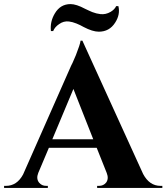

<svg xmlns="http://www.w3.org/2000/svg" viewBox="-48 -919 814 939"><path d="M520 -889Q513 -873 493 -861Q469 -847 443 -850Q424 -852 403 -860L385 -868L368 -876Q325 -899 297 -899Q247 -899 220 -853Q196 -813 201 -767H212Q220 -787 241 -801Q263 -817 289 -814Q306 -812 326 -804L344 -796L361 -787Q405 -764 435 -764Q487 -764 515 -808Q541 -848 531 -889ZM652 -68Q683 -10 737 -10H746V0H427V-10H436Q458 -10 471 -26Q485 -45 474 -73L425 -196H191L139 -73Q128 -45 143 -26Q156 -10 178 -10H186V0H-28V-10H-19Q35 -10 65 -66L296 -589Q298 -593 300 -598Q304 -605 307 -612Q316 -632 323 -649Q344 -702 346 -720H355ZM408 -238 311 -484 208 -238Z"/></svg>

Font: Cinzel Bold(RUS BY LYAJKA)
Style: Regular
Weight: 700
Designer: Natanael Gama
Version: Version 1.001;PS 001.001;hotconv 1.0.56;makeotf.lib2.0.21325